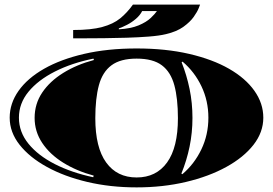

<svg xmlns="http://www.w3.org/2000/svg" viewBox="-20 -790 1184 832"><path d="M572 22Q458 22 358.5 -1.5Q259 -25 183.5 -66.5Q108 -108 65 -162.5Q22 -217 22 -280Q22 -342 60.5 -396.5Q99 -451 171 -492Q243 -533 344.5 -556.5Q446 -580 572 -580Q698 -580 799.5 -556.5Q901 -533 972.5 -492Q1044 -451 1082.5 -396.5Q1121 -342 1121 -280Q1121 -217 1078.5 -162.5Q1036 -108 960.5 -66.5Q885 -25 785.5 -1.5Q686 22 572 22ZM384 -22 386 -29Q312 -49 254 -85Q196 -121 163 -170.5Q130 -220 130 -279Q130 -340 163 -389Q196 -438 254 -474Q312 -510 387 -530L385 -536Q291 -517 218 -480Q145 -443 103.5 -392.5Q62 -342 62 -280Q62 -218 103.5 -167Q145 -116 217.5 -79Q290 -42 384 -22ZM572 -21Q657 -21 704 -86Q751 -151 751 -278Q751 -363 735.5 -420.5Q720 -478 681.5 -507Q643 -536 572 -536Q502 -536 463 -507Q424 -478 408.5 -420.5Q393 -363 393 -278Q393 -151 440 -86Q487 -21 572 -21ZM770 -35Q822 -79 852.5 -142.5Q883 -206 883 -280Q883 -353 853 -416Q823 -479 771 -523L767 -520Q789 -465 801.5 -404.5Q814 -344 814 -279Q814 -215 801.5 -154.5Q789 -94 766 -38ZM297 -624V-660Q375 -660 423 -673Q471 -686 501 -710.5Q531 -735 556 -770H847Q847 -770 841 -754.5Q835 -739 819.5 -717Q804 -695 775 -674Q746 -653 699 -642Q670 -635 624.5 -631.5Q579 -628 528.5 -626.5Q478 -625 431 -624.5Q384 -624 351 -624ZM495 -663Q547 -666 580.5 -680Q614 -694 633 -712Q652 -730 660 -742H596Q587 -724 569 -708.5Q551 -693 530.5 -682.5Q510 -672 495 -667Z"/></svg>

Font: Diplomata SC
Style: Regular
Weight: 400
Designer: Eduardo Rodriguez Tunni
Foundry: Eduardo Rodriguez Tunni
Version: Version 1.002; ttfautohint (v1.8.4.7-5d5b);gftools[0.9.23]